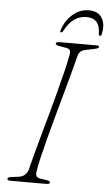

<svg xmlns="http://www.w3.org/2000/svg" viewBox="-59 -906 535 944"><g transform="rotate(5 209.0 -434.0)"><path d="M154.5 -63.5Q150.5 -45.5 154.5 -35.5Q158.5 -25.5 175 -23.5L207 -18.5Q224 -16.5 224 -7Q224 -3.5 218.5 -1.8Q213 0 206 0H29Q14 0 14 -8Q12.5 -16.5 32 -18.5L67 -23Q86 -25.5 97.5 -35.5Q109 -45.5 115 -62.5Q120.5 -87.5 132.2 -131.2Q144 -175 159.2 -230Q174.5 -285 190.8 -344.2Q207 -403.5 222 -460Q237 -516.5 248.2 -563.2Q259.5 -610 264.5 -639Q268.5 -655.5 264.5 -664Q260.5 -672.5 244.5 -675L210.5 -681Q192.5 -683.5 192.5 -693Q192.5 -700 219 -700H392.5Q406.5 -700 406.5 -694Q406.5 -686 385 -682L347 -674Q313 -669 305.5 -644Q298 -613.5 285 -565.2Q272 -517 256 -459.5Q240 -402 223.5 -342Q207 -282 192.5 -227Q178 -172 168 -129.2Q158 -86.5 154.5 -63.5ZM332 -834.5Q299.5 -834.5 272.5 -816Q245.5 -797.5 223.5 -756Q220 -748.5 214.5 -748.5Q208 -748.5 210 -757Q225 -806 260.5 -837.2Q296 -868.5 341.5 -868.5Q387 -868.5 406 -837.2Q425 -806 414 -757Q412 -748.5 405 -748.5Q400 -748.5 399.5 -756Q399 -797.5 382 -816Q365 -834.5 332 -834.5Z"/></g></svg>

Font: Fraunces 9pt S000 Thin
Style: Italic
Weight: 100
Italic angle: -16°
Version: Version 1.000; ttfautohint (v1.8.3)